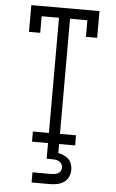

<svg xmlns="http://www.w3.org/2000/svg" viewBox="-62 -777 625 1038"><g transform="rotate(5 250.0 -257.5)"><path d="M133 0V-55H220V-680H126V-590H65V-735H435V-590H374V-680H280V-55H367V0ZM150 220V165H250Q260 165 269.5 163.5Q279 162 288 157.5Q297 153 302 144.5Q307 136 307 126Q307 116 302 107Q297 98 288.5 93Q280 88 270 86.5Q260 85 250 85H220V0H280V49Q296 52 310.5 58.5Q325 65 336.5 76Q348 87 353 102.5Q358 118 358 134Q358 153 349.5 171.5Q341 190 325 201Q309 212 289.5 216Q270 220 250 220Z"/></g></svg>

Font: Iosevka Curly Slab Light
Style: Regular
Weight: 300
Monospace: yes
Designer: Belleve Invis
Foundry: Belleve Invis
Version: Version 22.1.2; ttfautohint (v1.8.4)